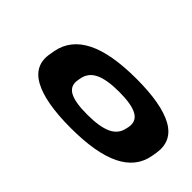

<svg xmlns="http://www.w3.org/2000/svg" viewBox="-43 -873 649 649"><g transform="rotate(45 281.5 -548.5)"><path d="M297.5 -411.5Q417.5 -411.5 482.2 -443.2Q547 -475 558.5 -539L561.5 -556.5Q572.5 -622.5 515.2 -654.5Q458 -686.5 337.5 -686.5Q217 -686.5 152 -654Q87 -621.5 74.5 -556.5L71.5 -539Q59.5 -475 117.8 -443.2Q176 -411.5 297.5 -411.5ZM304.5 -483Q245.5 -483 220 -497.5Q194.5 -512 200.5 -543.5L202 -552Q207.5 -584.5 237.8 -599.2Q268 -614 327 -614Q386.5 -614 413 -599.2Q439.5 -584.5 433.5 -552L431.5 -543.5Q425.5 -512 394.8 -497.5Q364 -483 304.5 -483Z"/></g></svg>

Font: Anybody ExtraExpanded
Style: Bold Italic
Weight: 700
Width: 8
Italic angle: -10°
Version: Version 1.113;gftools[0.9.25]